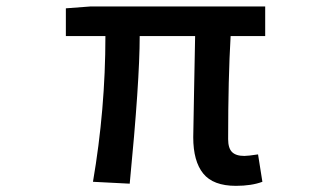

<svg xmlns="http://www.w3.org/2000/svg" viewBox="-20 -570 1040 602"><path d="M719.7 12.7Q648.4 12.7 617.2 -25.9Q585.9 -64.5 585.9 -139.6Q585.9 -162.1 588.4 -279.8Q590.8 -397.5 591.8 -457H418Q418 -315.4 386.7 5.9L271.5 0Q310.5 -227.5 310.5 -457H186.5V-543.9L264.6 -549.8H811.5V-457H703.1Q695.3 -324.2 695.3 -133.8Q695.3 -105.5 707.5 -93.3Q719.7 -81.1 746.1 -81.1Q757.8 -81.1 789.1 -85.9L802.7 0Q768.6 12.7 719.7 12.7Z"/></svg>

Font: Gen Shin Gothic Monospace Medium
Style: Regular
Weight: 500
Designer: [Source Han Sans]
Ryoko NISHIZUKA  (kana & ideographs); Paul D. Hunt (Latin, Greek & Cyrillic); Wenlong ZHANG  (bopomofo
Version: Version 1.002.20150607